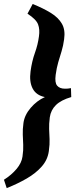

<svg xmlns="http://www.w3.org/2000/svg" viewBox="-60 -801 423 975"><path d="M301.8 -308.1Q250 -293 224.1 -267.6Q198.2 -242.2 192.9 -205.6Q188.5 -170.9 189.5 -145.5Q190.4 -120.1 191.7 -94.5Q192.9 -68.8 188 -33.7Q182.1 10.3 152.1 44.4Q122.1 78.6 75.7 105.5Q29.3 132.3 -25.9 154.3L-40 111.8Q-2 87.9 23.9 57.1Q49.8 26.4 54.2 -5.9Q59.1 -39.1 57.9 -65.2Q56.6 -91.3 55.7 -117.4Q54.7 -143.6 59.1 -176.3Q64.5 -216.8 95.9 -253.4Q127.4 -290 168 -308.1Q124 -316.9 106 -351.1Q87.9 -385.3 95.2 -439Q102.1 -490.2 117.2 -532.2Q132.3 -574.2 137.7 -615.7Q143.1 -651.4 133.3 -677.2Q123.5 -703.1 79.6 -731.4L106 -780.8Q160.2 -758.8 198.2 -735.4Q236.3 -711.9 254.4 -680.4Q272.5 -648.9 265.6 -601.6Q261.2 -568.4 252.7 -540.8Q244.1 -513.2 235.8 -484.9Q227.5 -456.5 222.7 -420.9Q217.3 -381.3 230.2 -366Q243.2 -350.6 270 -350.6Q282.7 -350.6 284.7 -351.1Q286.6 -351.6 300.3 -353.5Z"/></svg>

Font: Gentium Book Plus
Style: Bold Italic
Weight: 700
Italic angle: -8°
Designer: Victor Gaultney, Annie Olsen, Iska Routamaa, Becca Hirsbrunner
Foundry: SIL International
Version: Version 6.101